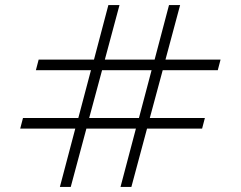

<svg xmlns="http://www.w3.org/2000/svg" viewBox="-20 -740 953 760"><path d="M260 0H217L278 -231H60L71 -273H290L340 -462H122L133 -504H352L409 -720H453L395 -504H592L649 -720H693L635 -504H853L842 -462H624L573 -273H791L780 -231H562L500 0H457L518 -231H322ZM384 -462 333 -273H530L580 -462Z"/></svg>

Font: Manrope Variable Light
Style: Regular
Weight: 200
Designer: Mikhail Sharanda
Foundry: Mikhail Sharanda
Version: Version 4.505